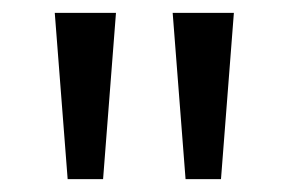

<svg xmlns="http://www.w3.org/2000/svg" viewBox="-20 -734 448 298"><path d="M160 -714 140 -456H85L65 -714ZM343 -714 323 -456H268L248 -714Z"/></svg>

Font: Noto Sans Tifinagh Rhissa Ixa
Style: Regular
Weight: 400
Designer: JamraPatel
Foundry: JamraPatel LLC
Version: Version 2.006; ttfautohint (v1.8.4.7-5d5b)